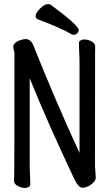

<svg xmlns="http://www.w3.org/2000/svg" viewBox="-20 -906 540 944"><path d="M102 18Q86 18 67.5 8.5Q49 -1 49 -17Q49 -29 50 -55Q51 -81 51 -641Q51 -650 48 -659.5Q45 -669 45 -680Q50 -696 70.5 -705Q91 -714 111 -714Q134 -709 144 -683Q251 -414 371 -154V-589Q371 -631 369 -659L368 -695Q368 -703 376.5 -707.5Q385 -712 395 -712Q412 -712 430 -702.5Q448 -693 448 -677Q448 -665 447.5 -639.5Q447 -614 447 -88Q447 -79 449 -61L451 -33Q451 -16 429 0.5Q407 17 385 17Q364 17 341 -35Q216 -299 126 -521V-105Q126 -74 127.5 -45Q129 -16 129 1Q129 9 120.5 13.5Q112 18 102 18ZM342 -735Q335 -735 327 -740Q290 -764 166 -811Q155 -816 155 -826Q155 -842 177 -864Q199 -886 217 -886Q224 -886 229 -883Q367 -781 367 -758Q367 -750 360 -742.5Q353 -735 342 -735Z"/></svg>

Font: LXGW WenKai Mono Medium
Style: Regular
Weight: 500
Monospace: yes
Designer: LXGW / Fontworks Inc.
Foundry: LXGW / Fontworks Inc.
Version: Version 1.520; June 14, 2025